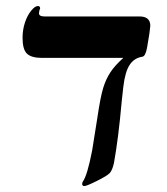

<svg xmlns="http://www.w3.org/2000/svg" viewBox="-20 -608 558 640"><path d="M120.1 -415Q84.5 -415 69.8 -429.2Q55.2 -443.4 55.2 -481.9Q55.2 -508.8 63.2 -533Q71.3 -557.1 84 -572.5Q96.7 -587.9 106 -587.9Q113.8 -587.9 113.8 -580.1L111.3 -572.8L109.9 -564Q109.9 -553.2 127.9 -553.2H444.8Q481 -553.2 481 -522L478 -496.1L470.2 -449.2Q464.8 -419.9 454.1 -418.9Q427.2 -414.6 412.1 -391.6Q397 -368.7 391.1 -318.8L385.7 -270Q375 -148.9 359.9 -64.9Q354.5 -40.5 345.9 -31.2Q337.4 -22 303 -4.9Q268.6 12.2 261.2 12.2Q253.9 12.2 253.9 4.9Q253.9 0.5 256.3 -2.9Q271 -23.4 287.1 -106L304.2 -213.4Q314.9 -285.6 324 -314.9Q333 -344.2 348.1 -367.2Q363.3 -390.1 391.1 -415Z"/></svg>

Font: Tinos
Style: Bold Italic
Weight: 700
Italic angle: -16.333°
Designer: Steve Matteson
Foundry: Monotype Imaging Inc.
Version: Version 1.23